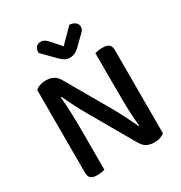

<svg xmlns="http://www.w3.org/2000/svg" viewBox="-191 -959 1040 1103"><g transform="rotate(-30 329.5 -408.0)"><path d="M582 -14Q571 -5 554 1Q537 7 514 7Q486 7 465.5 -3.5Q445 -14 428 -43L263 -330Q252 -349 240.5 -370Q229 -391 218.5 -412Q208 -433 198.5 -452.5Q189 -472 182 -487L177 -486Q182 -434 184 -374.5Q186 -315 186 -262V-1Q179 1 165.5 3.5Q152 6 138 6Q108 6 94.5 -5Q81 -16 81 -42V-590Q91 -601 109.5 -607.5Q128 -614 149 -614Q177 -614 198 -604Q219 -594 236 -565L402 -277Q413 -258 424 -237Q435 -216 445.5 -195Q456 -174 465.5 -154.5Q475 -135 482 -120L486 -121Q478 -197 477 -271.5Q476 -346 476 -417V-607Q484 -609 497 -611.5Q510 -614 525 -614Q555 -614 568.5 -603Q582 -592 582 -566ZM428 -823Q450 -822 465 -810.5Q480 -799 480 -782Q480 -767 472 -756.5Q464 -746 448 -732L397 -682Q380 -668 367.5 -662.5Q355 -657 338 -657Q319 -657 305 -665Q291 -673 277 -687L194 -771Q194 -795 205 -808Q216 -821 236 -821Q250 -821 262 -813.5Q274 -806 291 -786L338 -732Z"/></g></svg>

Font: Baloo Tammudu 2 Medium
Style: Regular
Weight: 500
Designer: Maithili Shingre, Omkar Shende and Ek Type
Foundry: Ek Type
Version: Version 1.640;hotconv 1.0.111;makeotfexe 2.5.65597; ttfautoh